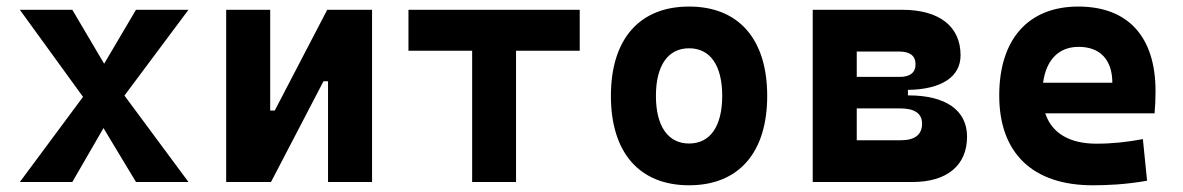

<svg xmlns="http://www.w3.org/2000/svg" viewBox="-20 -547 3556 577"><path d="M39.6 0H197.3L291 -162.1L388.7 0H546.4L354 -259.8L546.4 -517.6H388.7L293 -355.5L197.3 -517.6H39.6L229.5 -255.9Z M659.7 0H794.4L952.1 -302.7H965.8V0H1098.1V-517.6H963.4L805.7 -214.8H792V-517.6H659.7Z M1398.9 0H1530.8V-394.5H1722.2V-517.6H1207.5V-394.5H1398.9Z M2050.8 9.8C2199.7 9.8 2285.6 -87.9 2285.6 -258.8C2285.6 -429.7 2199.7 -527.3 2050.8 -527.3C1901.9 -527.3 1815.9 -429.7 1815.9 -258.8C1815.9 -87.9 1901.9 9.8 2050.8 9.8ZM2050.8 -115.7C1987.8 -115.7 1951.2 -167.5 1951.2 -258.8C1951.2 -350.6 1987.8 -401.9 2050.8 -401.9C2114.3 -401.9 2150.4 -350.6 2150.4 -258.8C2150.4 -167.5 2114.3 -115.7 2050.8 -115.7Z M2422.4 0H2721.7C2826.2 0 2886.2 -49.8 2886.2 -136.7C2886.2 -215.3 2822.3 -260.3 2710.9 -260.3H2708.5V-276.9C2809.1 -278.3 2866.7 -315.9 2866.7 -380.9C2866.7 -467.8 2802.7 -517.6 2691.4 -517.6H2422.4ZM2554.7 -125.5V-221.2H2685.5C2728.5 -221.2 2751 -206.1 2751 -175.3C2751 -142.1 2729 -125.5 2687 -125.5ZM2554.7 -315.9V-392.1H2682.6C2714.4 -392.1 2731.4 -379.4 2731.4 -354C2731.4 -328.6 2714.8 -315.9 2683.6 -315.9Z M3263.7 9.8C3305.7 9.8 3360.8 7.8 3427.2 -3.9L3414.6 -128.9C3367.2 -120.1 3322.3 -115.2 3275.4 -115.2C3194.3 -115.2 3141.1 -146.5 3121.1 -206.5H3449.7C3451.7 -227.5 3452.6 -249 3452.6 -273.4C3452.6 -438.5 3368.2 -527.3 3220.7 -527.3C3069.8 -527.3 2982.9 -428.7 2982.9 -259.8C2982.9 -85.9 3084.5 9.8 3263.7 9.8ZM3114.7 -298.3C3124 -367.7 3162.1 -406.2 3221.7 -406.2C3285.2 -406.2 3322.8 -368.2 3322.8 -298.3Z"/></svg>

Font: Cascadia Mono NF
Style: Bold
Weight: 700
Monospace: yes
Designer: Aaron Bell
Foundry: Saja Typeworks
Version: Version 2404.023